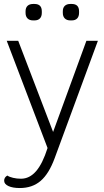

<svg xmlns="http://www.w3.org/2000/svg" viewBox="-20 -756 525 969"><path d="M474 -550 256 42Q227 121 185 157Q143 193 80 193Q44 193 22.5 183Q1 173 1 156Q1 139 17 130Q27 137 46 141.5Q65 146 86 146Q129 146 162 108Q195 70 220 -9L14 -550H72L248 -90L416 -550ZM109 -691V-699Q109 -717 119 -726.5Q129 -736 147 -736H154Q191 -736 191 -699V-691Q191 -673 181.5 -663Q172 -653 154 -653H147Q129 -653 119 -663Q109 -673 109 -691ZM297 -691V-699Q297 -717 307 -726.5Q317 -736 335 -736H342Q379 -736 379 -699V-691Q379 -673 369.5 -663Q360 -653 342 -653H335Q317 -653 307 -663Q297 -673 297 -691Z"/></svg>

Font: Krub Light
Style: Regular
Weight: 300
Designer: Ekaluck Peanpanawate
Foundry: Cadson Demak Co.,Ltd.
Version: Version 1.000; ttfautohint (v1.6)